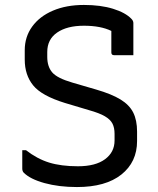

<svg xmlns="http://www.w3.org/2000/svg" viewBox="-20 -738 640 776"><path d="M319 -718Q387 -718 437 -702.5Q487 -687 511 -662Q519 -654 519 -645V-515H441Q430 -515 430 -526V-613Q387 -634 319 -634Q251 -634 211 -606.5Q171 -579 171 -528V-508Q171 -469 191 -445.5Q211 -422 273 -404L369 -376Q431 -358 467 -336Q503 -314 518.5 -283Q534 -252 534 -206V-168Q534 -83 470.5 -32.5Q407 18 291 18Q218 18 160 2Q102 -14 76 -40Q70 -46 70 -57V-131H85Q130 -96 178.5 -81Q227 -66 295 -66Q366 -66 404.5 -94.5Q443 -123 443 -170V-197Q443 -222 434.5 -238.5Q426 -255 404 -268Q382 -281 339 -293L242 -322Q148 -351 114 -393Q80 -435 80 -497V-535Q80 -589 110 -630.5Q140 -672 194 -695Q248 -718 319 -718Z"/></svg>

Font: Recursive Sn Lnr St
Style: Regular
Weight: 400
Version: Version 1.079;hotconv 1.0.112;makeotfexe 2.5.65598; ttfautoh